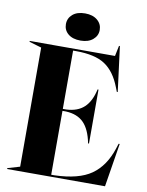

<svg xmlns="http://www.w3.org/2000/svg" viewBox="-98 -982 803 1051"><g transform="rotate(10 303.5 -456.5)"><path d="M16 -5 84 -25V-687L16 -707V-712H490L502 -770H507L539 -520H534L525 -543Q493 -627 437 -664Q381 -701 276 -701H259V-377H279Q341 -380 377 -413.5Q413 -447 428 -515H433V-215H428Q413 -291 377.5 -327Q342 -363 279 -366H259V-11H277Q411 -15 481 -64Q551 -113 584 -214L593 -242H599L560 0H16ZM195 -837Q195 -870 220 -891.5Q245 -913 289 -913Q332 -913 357.5 -891.5Q383 -870 383 -837Q383 -805 357.5 -783.5Q332 -762 289 -762Q245 -762 220 -783Q195 -804 195 -837Z"/></g></svg>

Font: Nyght Serif Bold
Style: Regular
Weight: 700
Designer: Maksym Kobuzan
Version: Version 0.410